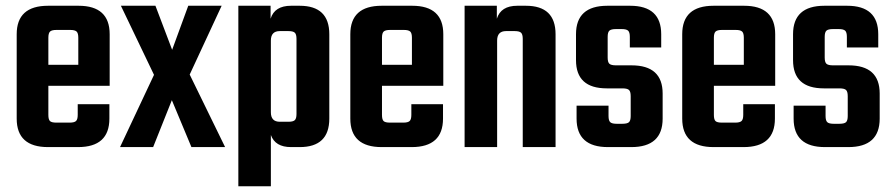

<svg xmlns="http://www.w3.org/2000/svg" viewBox="-20 -511 3106 667"><path d="M147 -491H253Q361 -491 361 -392V-213H148V-112Q148 -96 153.5 -90.5Q159 -85 176 -85H222Q238 -85 244 -90.5Q250 -96 250 -112V-149H360V-99Q360 0 251 0H147Q38 0 38 -99V-392Q38 -491 147 -491ZM148 -286H252V-380Q252 -396 246 -401.5Q240 -407 224 -407H176Q160 -407 154 -401.5Q148 -396 148 -380Z M639 -252 762 0H645L577 -163L512 0H397L515 -251L400 -491H520L578 -338L634 -491H750Z M991 -491H1021Q1124 -491 1124 -392V-99Q1124 0 1021 0H991Q936 0 921 -42V136H808V-491H920V-446Q934 -491 991 -491ZM1010 -115V-376Q1010 -392 1004 -397.5Q998 -403 982 -403H952Q921 -403 921 -370V-121Q921 -88 952 -88H982Q998 -88 1004 -93.5Q1010 -99 1010 -115Z M1306 -491H1412Q1520 -491 1520 -392V-213H1307V-112Q1307 -96 1312.5 -90.5Q1318 -85 1335 -85H1381Q1397 -85 1403 -90.5Q1409 -96 1409 -112V-149H1519V-99Q1519 0 1410 0H1306Q1197 0 1197 -99V-392Q1197 -491 1306 -491ZM1307 -286H1411V-380Q1411 -396 1405 -401.5Q1399 -407 1383 -407H1335Q1319 -407 1313 -401.5Q1307 -396 1307 -380Z M1777 -491H1807Q1910 -491 1910 -392V0H1796V-376Q1796 -392 1790 -397.5Q1784 -403 1768 -403H1738Q1707 -403 1707 -370V0H1594V-491H1706V-446Q1720 -491 1777 -491Z M2171 -108V-177Q2171 -193 2165 -198.5Q2159 -204 2142 -204H2088Q1981 -204 1981 -302V-392Q1981 -491 2090 -491H2169Q2277 -491 2277 -392V-346H2168V-383Q2168 -399 2162 -404.5Q2156 -410 2140 -410H2120Q2103 -410 2097 -404.5Q2091 -399 2091 -383V-311Q2091 -295 2097 -289.5Q2103 -284 2120 -284H2174Q2282 -284 2282 -186V-99Q2282 0 2173 0H2092Q1983 0 1983 -99V-144H2094V-108Q2094 -92 2100 -86.5Q2106 -81 2122 -81H2142Q2159 -81 2165 -86.5Q2171 -92 2171 -108Z M2459 -491H2565Q2673 -491 2673 -392V-213H2460V-112Q2460 -96 2465.5 -90.5Q2471 -85 2488 -85H2534Q2550 -85 2556 -90.5Q2562 -96 2562 -112V-149H2672V-99Q2672 0 2563 0H2459Q2350 0 2350 -99V-392Q2350 -491 2459 -491ZM2460 -286H2564V-380Q2564 -396 2558 -401.5Q2552 -407 2536 -407H2488Q2472 -407 2466 -401.5Q2460 -396 2460 -380Z M2925 -108V-177Q2925 -193 2919 -198.5Q2913 -204 2896 -204H2842Q2735 -204 2735 -302V-392Q2735 -491 2844 -491H2923Q3031 -491 3031 -392V-346H2922V-383Q2922 -399 2916 -404.5Q2910 -410 2894 -410H2874Q2857 -410 2851 -404.5Q2845 -399 2845 -383V-311Q2845 -295 2851 -289.5Q2857 -284 2874 -284H2928Q3036 -284 3036 -186V-99Q3036 0 2927 0H2846Q2737 0 2737 -99V-144H2848V-108Q2848 -92 2854 -86.5Q2860 -81 2876 -81H2896Q2913 -81 2919 -86.5Q2925 -92 2925 -108Z"/></svg>

Font: Teko Medium
Style: Regular
Weight: 500
Designer: Manushi Parikh, Jonny Pinhorn
Foundry: Indian Type Foundry
Version: Version 1.106;PS 1.0;hotconv 1.0.78;makeotf.lib2.5.61930; tt